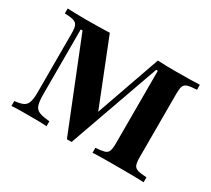

<svg xmlns="http://www.w3.org/2000/svg" viewBox="-115 -769 1070 974"><g transform="rotate(30 419.5 -282.5)"><path d="M360.5 5.6 153.2 -512.1H142.7V-132.3Q142.7 -92.7 149.2 -71.4Q155.6 -50 175.8 -41.1Q196 -32.3 237.9 -29V0Q221.8 -1.6 191.9 -2Q162.1 -2.4 129.8 -2.4Q100 -2.4 73.8 -2Q47.6 -1.6 32.3 0V-29Q66.1 -32.3 83.5 -41.1Q100.8 -50 106.9 -70.6Q112.9 -91.1 112.9 -126.6V-472.6Q112.9 -501.6 107.3 -515.7Q101.6 -529.8 84.7 -535.5Q67.7 -541.1 32.3 -541.9V-571Q50 -570.2 78.6 -569.4Q107.3 -568.5 141.9 -568.5Q181.5 -568.5 216.5 -569.4Q251.6 -570.2 279 -571L438.7 -168.5L412.9 -150.8L560.5 -571Q591.9 -569.4 618.5 -569Q645.2 -568.5 672.6 -568.5Q712.1 -568.5 748.4 -569.4Q784.7 -570.2 806.5 -571V-541.9Q771 -540.3 753.6 -535.1Q736.3 -529.8 731 -515.7Q725.8 -501.6 725.8 -472.6V-98.4Q725.8 -70.2 731.5 -55.6Q737.1 -41.1 754.4 -35.9Q771.8 -30.6 806.5 -29V0Q782.3 -1.6 742.7 -2Q703.2 -2.4 657.3 -2.4Q608.1 -2.4 569 -2Q529.8 -1.6 507.3 0V-29Q541.1 -31.5 558.1 -36.3Q575 -41.1 580.6 -55.6Q586.3 -70.2 586.3 -98.4V-525.8H576.6L387.9 5.6Z"/></g></svg>

Font: Playfair 5pt SemiExpanded Light ExtraBold
Style: Regular
Weight: 800
Version: Version 2.001;gftools[0.9.30]